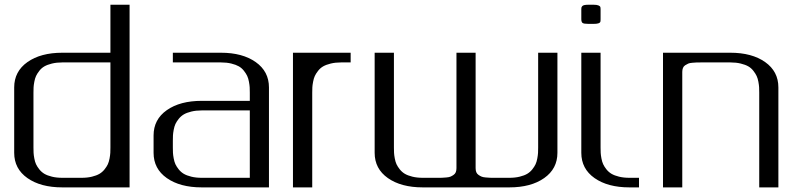

<svg xmlns="http://www.w3.org/2000/svg" viewBox="-20 -812 3456 832"><path d="M541.5 -791.5V0H250Q156.2 0 98.9 -40.3Q41.5 -80.6 41.5 -149.9V-433.1Q41.5 -502.4 98.9 -543Q156.2 -583.5 250 -583.5H458.5V-791.5ZM458.5 -541.5H250Q225.1 -541.5 205.1 -536.6Q185.1 -531.7 172.4 -524.4Q159.7 -517.1 150.4 -505.1Q141.1 -493.2 136.2 -482.7Q131.3 -472.2 128.7 -457.5Q126 -442.9 125.5 -433.3Q125 -423.8 125 -410.6V-172.9Q125 -159.7 125.5 -149.9Q126 -140.1 128.7 -125.5Q131.3 -110.8 136.2 -100.3Q141.1 -89.8 150.4 -78.1Q159.7 -66.4 172.4 -58.8Q185.1 -51.3 205.1 -46.4Q225.1 -41.5 250 -41.5H333.5Q358.4 -41.5 378.4 -46.4Q398.4 -51.3 411.1 -58.8Q423.8 -66.4 433.1 -78.1Q442.4 -89.8 447.3 -100.3Q452.1 -110.8 454.8 -125.5Q457.5 -140.1 458 -149.9Q458.5 -159.7 458.5 -172.9Z M729 -541.5V-583.5H937.5Q1030.8 -583.5 1088.1 -543Q1145.5 -502.4 1145.5 -433.1V0H854Q760.3 0 702.9 -40.3Q645.5 -80.6 645.5 -149.9V-225.1Q645.5 -294.4 702.9 -334.7Q760.3 -375 854 -375H1062.5V-410.6Q1062.5 -423.8 1062 -433.3Q1061.5 -442.9 1058.8 -457.5Q1056.2 -472.2 1051.3 -482.7Q1046.4 -493.2 1037.1 -505.1Q1027.8 -517.1 1015.1 -524.4Q1002.4 -531.7 982.4 -536.6Q962.4 -541.5 937.5 -541.5ZM1062.5 -41.5V-333.5H854Q829.1 -333.5 809.1 -328.6Q789.1 -323.7 776.4 -316.2Q763.7 -308.6 754.4 -296.9Q745.1 -285.2 740.2 -274.7Q735.4 -264.2 732.7 -249.5Q730 -234.9 729.5 -225.1Q729 -215.3 729 -202.1V-172.9Q729 -159.7 729.5 -149.9Q730 -140.1 732.7 -125.5Q735.4 -110.8 740.2 -100.3Q745.1 -89.8 754.4 -78.1Q763.7 -66.4 776.4 -58.8Q789.1 -51.3 809.1 -46.4Q829.1 -41.5 854 -41.5Z M1499.5 -583.5V-541.5H1458Q1433.1 -541.5 1413.1 -536.6Q1393.1 -531.7 1380.4 -524.4Q1367.7 -517.1 1358.4 -505.1Q1349.1 -493.2 1344.2 -482.7Q1339.4 -472.2 1336.7 -457.5Q1334 -442.9 1333.5 -433.3Q1333 -423.8 1333 -410.6V0H1249.5V-583.5Z M2395.5 -583.5V-149.9Q2395.5 -80.6 2338.1 -40.3Q2280.8 0 2187 0H2062H1937H1812Q1718.3 0 1660.9 -40.3Q1603.5 -80.6 1603.5 -149.9V-583.5H1687V-172.9Q1687 -159.7 1687.5 -149.9Q1688 -140.1 1690.7 -125.5Q1693.4 -110.8 1698.2 -100.3Q1703.1 -89.8 1712.4 -78.1Q1721.7 -66.4 1734.4 -58.8Q1747.1 -51.3 1767.1 -46.4Q1787.1 -41.5 1812 -41.5H1874.5Q1888.2 -41.5 1895.3 -41.7Q1902.3 -42 1914.1 -43Q1925.8 -43.9 1932.1 -46.6Q1938.5 -49.3 1945.3 -54Q1952.1 -58.6 1955.1 -65.9Q1958 -73.2 1958 -83.5V-583.5H2041V-83.5Q2041 -73.2 2043.9 -65.9Q2046.9 -58.6 2053.7 -54Q2060.5 -49.3 2066.9 -46.6Q2073.2 -43.9 2085 -43Q2096.7 -42 2103.8 -41.7Q2110.8 -41.5 2124.5 -41.5H2187Q2211.9 -41.5 2231.9 -46.4Q2252 -51.3 2264.6 -58.8Q2277.3 -66.4 2286.6 -78.1Q2295.9 -89.8 2300.8 -100.3Q2305.7 -110.8 2308.3 -125.5Q2311 -140.1 2311.5 -149.9Q2312 -159.7 2312 -172.9V-583.5Z M2582.5 -771V-729Q2582.5 -720.2 2581.3 -716.8Q2580.1 -713.4 2573.2 -710.9Q2566.4 -708.5 2551.3 -708.5H2530.3Q2509.8 -708.5 2504.4 -712.6Q2499 -716.8 2499 -729V-771Q2499 -776.4 2499.5 -778.8Q2500 -781.2 2502.7 -784.9Q2505.4 -788.6 2512.2 -790Q2519 -791.5 2530.3 -791.5H2551.3Q2565.9 -791.5 2573 -788.6Q2580.1 -785.6 2581.3 -782.2Q2582.5 -778.8 2582.5 -771ZM2582.5 -583.5V-172.9Q2582.5 -159.7 2583 -149.9Q2583.5 -140.1 2586.2 -125.5Q2588.9 -110.8 2593.8 -100.3Q2598.6 -89.8 2607.9 -78.1Q2617.2 -66.4 2629.9 -58.8Q2642.6 -51.3 2662.6 -46.4Q2682.6 -41.5 2707.5 -41.5H2749V0H2707.5Q2613.8 0 2556.4 -40.3Q2499 -80.6 2499 -149.9V-583.5Z M2853 -583.5H3145Q3238.3 -583.5 3295.7 -543Q3353 -502.4 3353 -433.1V0H3270V-410.6Q3270 -423.8 3269.5 -433.3Q3269 -442.9 3266.4 -457.5Q3263.7 -472.2 3258.8 -482.7Q3253.9 -493.2 3244.6 -505.1Q3235.4 -517.1 3222.7 -524.4Q3210 -531.7 3189.9 -536.6Q3169.9 -541.5 3145 -541.5H3020Q3005.9 -541.5 2998.8 -541.3Q2991.7 -541 2980 -540Q2968.3 -539.1 2962.2 -536.4Q2956.1 -533.7 2949.2 -529.3Q2942.4 -524.9 2939.5 -517.6Q2936.5 -510.3 2936.5 -500V0H2853Z"/></svg>

Font: Gputeks
Style: Regular
Weight: 500
Version: Version 0.9